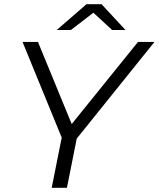

<svg xmlns="http://www.w3.org/2000/svg" viewBox="-20 -901 761 921"><path d="M348 -236 301 0H228L276 -241L88 -700H162L324 -306L642 -700H721ZM518 -757 428 -840 320 -757H252L395 -881H467L582 -757Z"/></svg>

Font: Idrija
Style: Italic
Weight: 400
Italic angle: -11.3°
Designer: Julieta Ulanovsky
Foundry: Julieta Ulanovsky
Version: Version 7.200